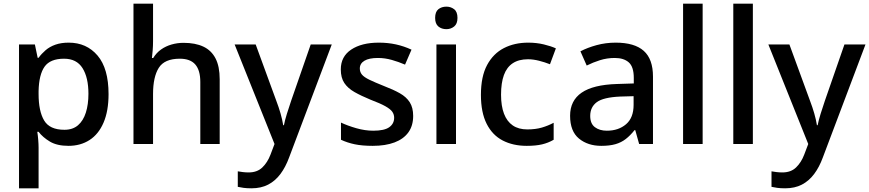

<svg xmlns="http://www.w3.org/2000/svg" viewBox="-20 -780 4708 1040"><path d="M352 -549Q449 -549 508.5 -479Q568 -409 568 -270Q568 -179 541 -116Q514 -53 465 -21.5Q416 10 351 10Q289 10 250.5 -13Q212 -36 189 -66H182Q185 -48 187 -23.5Q189 1 189 20V240H83V-539H169L184 -467H189Q205 -489 227 -508Q249 -527 280 -538Q311 -549 352 -549ZM327 -462Q252 -462 221.5 -419Q191 -376 189 -287V-271Q189 -178 219 -127.5Q249 -77 329 -77Q374 -77 402.5 -101.5Q431 -126 445 -170Q459 -214 459 -272Q459 -360 427 -411Q395 -462 327 -462Z M809 -557Q809 -532 807 -507Q805 -482 803 -466H810Q827 -494 852.5 -512Q878 -530 909.5 -539Q941 -548 974 -548Q1038 -548 1081.5 -527.5Q1125 -507 1147.5 -463.5Q1170 -420 1170 -351V0H1065V-336Q1065 -399 1038 -430.5Q1011 -462 954 -462Q871 -462 840 -412.5Q809 -363 809 -271V0H703V-760H809Z M1251 -539H1365L1477 -233Q1490 -199 1499.5 -166Q1509 -133 1514 -102H1518Q1523 -128 1534 -163.5Q1545 -199 1557 -234L1663 -539H1777L1546 73Q1527 125 1499 162.5Q1471 200 1432.5 220Q1394 240 1342 240Q1317 240 1299 237.5Q1281 235 1268 232V148Q1279 150 1294.5 152Q1310 154 1327 154Q1373 154 1401 127Q1429 100 1445 58L1467 0Z M2218 -152Q2218 -99 2192 -63Q2166 -27 2117 -8.5Q2068 10 1999 10Q1942 10 1901.5 1.5Q1861 -7 1827 -23V-116Q1863 -99 1910 -85.5Q1957 -72 2002 -72Q2062 -72 2088.5 -91Q2115 -110 2115 -142Q2115 -160 2105 -174.5Q2095 -189 2067.5 -204.5Q2040 -220 1987 -240Q1936 -261 1900 -281.5Q1864 -302 1845 -330.5Q1826 -359 1826 -404Q1826 -474 1882.5 -511.5Q1939 -549 2032 -549Q2081 -549 2124.5 -539.5Q2168 -530 2209 -511L2174 -430Q2139 -445 2102 -455.5Q2065 -466 2027 -466Q1979 -466 1954 -451Q1929 -436 1929 -409Q1929 -390 1940.5 -376Q1952 -362 1981 -348Q2010 -334 2060 -314Q2110 -295 2145.5 -275Q2181 -255 2199.5 -226Q2218 -197 2218 -152Z M2450 -539V0H2344V-539ZM2398 -744Q2422 -744 2440 -730Q2458 -716 2458 -683Q2458 -651 2440 -636.5Q2422 -622 2398 -622Q2372 -622 2354.5 -636.5Q2337 -651 2337 -683Q2337 -716 2354.5 -730Q2372 -744 2398 -744Z M2833 10Q2759 10 2703 -19Q2647 -48 2616 -109.5Q2585 -171 2585 -266Q2585 -366 2618.5 -428Q2652 -490 2709.5 -519.5Q2767 -549 2841 -549Q2886 -549 2925.5 -539.5Q2965 -530 2991 -518L2959 -432Q2931 -443 2899.5 -451Q2868 -459 2840 -459Q2790 -459 2757.5 -437.5Q2725 -416 2709.5 -373.5Q2694 -331 2694 -267Q2694 -206 2710 -164Q2726 -122 2757.5 -100.5Q2789 -79 2836 -79Q2881 -79 2915 -89Q2949 -99 2979 -115V-23Q2950 -6 2916 2Q2882 10 2833 10Z M3315 -549Q3417 -549 3467 -504.5Q3517 -460 3517 -365V0H3442L3421 -75H3417Q3394 -46 3369.5 -27Q3345 -8 3313.5 1Q3282 10 3237 10Q3164 10 3116 -29.5Q3068 -69 3068 -153Q3068 -235 3130.5 -278Q3193 -321 3321 -325L3413 -328V-358Q3413 -418 3386 -442Q3359 -466 3310 -466Q3268 -466 3230 -454Q3192 -442 3158 -425L3124 -502Q3162 -522 3211.5 -535.5Q3261 -549 3315 -549ZM3340 -257Q3248 -253 3212.5 -226.5Q3177 -200 3177 -152Q3177 -110 3202.5 -91Q3228 -72 3267 -72Q3330 -72 3371 -107Q3412 -142 3412 -212V-259Z M3786 0H3680V-760H3786Z M4058 0H3952V-760H4058Z M4142 -539H4256L4368 -233Q4381 -199 4390.5 -166Q4400 -133 4405 -102H4409Q4414 -128 4425 -163.5Q4436 -199 4448 -234L4554 -539H4668L4437 73Q4418 125 4390 162.5Q4362 200 4323.5 220Q4285 240 4233 240Q4208 240 4190 237.5Q4172 235 4159 232V148Q4170 150 4185.5 152Q4201 154 4218 154Q4264 154 4292 127Q4320 100 4336 58L4358 0Z"/></svg>

Font: Noto Sans Cham Medium
Style: Regular
Weight: 500
Version: Version 2.002